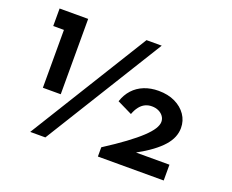

<svg xmlns="http://www.w3.org/2000/svg" viewBox="-129 -1041 1516 1257"><g transform="rotate(20 629.0 -412.5)"><path d="M162 -300V-703H87.5V-825H286.5V-300ZM183 0 693 -825H799L288.5 0ZM654.5 0V-64.5Q738.5 -118.5 798 -162.5Q857.5 -206.5 895 -241.8Q932.5 -277 950 -305Q967.5 -333 967.5 -355.5Q967.5 -376 955.5 -393Q943.5 -410 922.8 -420Q902 -430 875 -430Q850 -430 829 -420Q808 -410 791.2 -389Q774.5 -368 762.5 -335.5L658 -386.5Q674 -435.5 705.5 -470Q737 -504.5 782 -522.5Q827 -540.5 882 -540.5Q948 -540.5 997.2 -516.8Q1046.5 -493 1074.2 -452.5Q1102 -412 1102 -361Q1102 -329 1089.5 -297.8Q1077 -266.5 1050.2 -236Q1023.5 -205.5 981.5 -174.2Q939.5 -143 880 -110H1113V0Z"/></g></svg>

Font: Spartan Thin
Style: Bold
Weight: 700
Version: Version 1.004